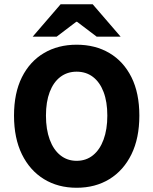

<svg xmlns="http://www.w3.org/2000/svg" viewBox="-20 -875 724 907"><path d="M342 12Q254.2 12 187.6 -28.9Q120.9 -69.9 83.5 -146.1Q46.2 -222.3 46.2 -328.9Q46.2 -435.4 83.5 -510.2Q120.9 -584.9 187.6 -624.3Q254.2 -663.8 342 -663.8Q430.3 -663.8 497 -624.3Q563.6 -584.9 601 -510.2Q638.3 -435.4 638.3 -328.9Q638.3 -222.3 601 -146.1Q563.6 -69.9 497 -28.9Q430.3 12 342 12ZM342 -115.3Q386.8 -115.3 419.2 -141.5Q451.7 -167.6 469.3 -215.7Q487 -263.7 487 -328.9Q487 -394 469.3 -440.4Q451.7 -486.7 419.2 -511.6Q386.8 -536.4 342 -536.4Q297.8 -536.4 265.1 -511.6Q232.4 -486.7 214.8 -440.4Q197.1 -394 197.1 -328.9Q197.1 -263.7 214.8 -215.7Q232.4 -167.6 265.1 -141.5Q297.8 -115.3 342 -115.3ZM134.4 -701.8 266.2 -854.7H418L549.8 -701.8H436.7L344.1 -772H340.1L247.6 -701.8Z"/></svg>

Font: SourceSans3VF
Style: Regular
Weight: 200
Designer: Paul D. Hunt
Foundry: Adobe
Version: Version 3.052;hotconv 1.1.0;makeotfexe 2.6.0